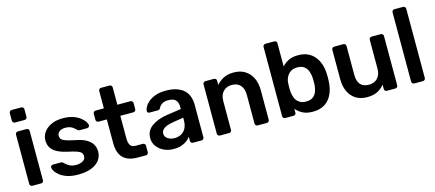

<svg xmlns="http://www.w3.org/2000/svg" viewBox="-53 -1245 4023 1774"><g transform="rotate(-15 1958.5 -358.0)"><path d="M90 0Q80 0 73 -7Q66 -14 66 -24V-496Q66 -506 73 -513Q80 -520 90 -520H173Q184 -520 190.5 -513Q197 -506 197 -496V-24Q197 -14 190.5 -7Q184 0 173 0ZM86 -606Q76 -606 69 -613Q62 -620 62 -630V-702Q62 -712 69 -719Q76 -726 86 -726H177Q188 -726 195 -719Q202 -712 202 -702V-630Q202 -620 195 -613Q188 -606 177 -606Z M527 10Q467 10 424.5 -4Q382 -18 355 -39Q328 -60 315 -81Q302 -102 301 -116Q300 -127 307.5 -133.5Q315 -140 324 -140H403Q407 -140 410 -139Q413 -138 418 -133Q431 -122 445.5 -110Q460 -98 480 -89.5Q500 -81 530 -81Q569 -81 595.5 -96.5Q622 -112 622 -141Q622 -162 610.5 -175Q599 -188 568 -198.5Q537 -209 480 -221Q424 -234 387 -254Q350 -274 332 -304Q314 -334 314 -374Q314 -413 337.5 -448.5Q361 -484 407.5 -507Q454 -530 523 -530Q577 -530 617 -516.5Q657 -503 683.5 -483Q710 -463 724 -442.5Q738 -422 739 -407Q740 -396 733 -389.5Q726 -383 717 -383H643Q638 -383 634 -385Q630 -387 626 -390Q615 -400 602 -411.5Q589 -423 570.5 -431Q552 -439 522 -439Q484 -439 464 -422.5Q444 -406 444 -381Q444 -364 453.5 -351.5Q463 -339 492 -328Q521 -317 580 -305Q647 -293 686.5 -269.5Q726 -246 742.5 -215.5Q759 -185 759 -148Q759 -103 732.5 -67Q706 -31 654.5 -10.5Q603 10 527 10Z M1095 0Q1035 0 994 -21Q953 -42 933 -83.5Q913 -125 913 -187V-414H834Q824 -414 817 -421Q810 -428 810 -439V-496Q810 -506 817 -513Q824 -520 834 -520H913V-686Q913 -696 919.5 -703Q926 -710 937 -710H1018Q1028 -710 1035 -703Q1042 -696 1042 -686V-520H1167Q1177 -520 1184 -513Q1191 -506 1191 -496V-439Q1191 -428 1184 -421Q1177 -414 1167 -414H1042V-197Q1042 -156 1056.5 -133Q1071 -110 1107 -110H1176Q1186 -110 1193 -103Q1200 -96 1200 -86V-24Q1200 -14 1193 -7Q1186 0 1176 0Z M1440 10Q1388 10 1346 -10.5Q1304 -31 1279.5 -65.5Q1255 -100 1255 -143Q1255 -213 1312 -254.5Q1369 -296 1461 -310L1598 -330V-351Q1598 -393 1577 -416Q1556 -439 1505 -439Q1469 -439 1446.5 -424.5Q1424 -410 1413 -386Q1405 -373 1390 -373H1311Q1300 -373 1294.5 -379Q1289 -385 1289 -395Q1290 -411 1302.5 -434Q1315 -457 1340.5 -478.5Q1366 -500 1407 -515Q1448 -530 1506 -530Q1569 -530 1612.5 -514.5Q1656 -499 1682 -473Q1708 -447 1720 -412Q1732 -377 1732 -338V-24Q1732 -14 1725 -7Q1718 0 1708 0H1627Q1616 0 1609.5 -7Q1603 -14 1603 -24V-63Q1590 -45 1568 -28Q1546 -11 1514.5 -0.5Q1483 10 1440 10ZM1474 -85Q1509 -85 1537.5 -100Q1566 -115 1582.5 -146.5Q1599 -178 1599 -226V-247L1499 -231Q1440 -222 1411 -202Q1382 -182 1382 -153Q1382 -131 1395.5 -115.5Q1409 -100 1430 -92.5Q1451 -85 1474 -85Z M1884 0Q1874 0 1867 -7Q1860 -14 1860 -24V-496Q1860 -506 1867 -513Q1874 -520 1884 -520H1966Q1976 -520 1983 -513Q1990 -506 1990 -496V-455Q2016 -487 2056.5 -508.5Q2097 -530 2157 -530Q2218 -530 2263 -502.5Q2308 -475 2332.5 -425Q2357 -375 2357 -305V-24Q2357 -14 2350 -7Q2343 0 2333 0H2245Q2235 0 2228 -7Q2221 -14 2221 -24V-299Q2221 -357 2192.5 -390Q2164 -423 2110 -423Q2058 -423 2027 -390Q1996 -357 1996 -299V-24Q1996 -14 1989 -7Q1982 0 1972 0Z M2772 10Q2714 10 2675.5 -10Q2637 -30 2612 -61V-24Q2612 -14 2605.5 -7Q2599 0 2588 0H2509Q2499 0 2492 -7Q2485 -14 2485 -24V-686Q2485 -696 2492 -703Q2499 -710 2509 -710H2594Q2605 -710 2611.5 -703Q2618 -696 2618 -686V-464Q2643 -493 2680.5 -511.5Q2718 -530 2772 -530Q2825 -530 2864 -512Q2903 -494 2929.5 -461.5Q2956 -429 2970 -386Q2984 -343 2985 -293Q2986 -275 2986 -260.5Q2986 -246 2985 -228Q2983 -176 2969 -132.5Q2955 -89 2929 -57Q2903 -25 2864 -7.5Q2825 10 2772 10ZM2735 -97Q2778 -97 2802 -115.5Q2826 -134 2837 -164Q2848 -194 2850 -230Q2851 -260 2850 -290Q2848 -326 2837 -356Q2826 -386 2802 -404.5Q2778 -423 2735 -423Q2695 -423 2670 -405Q2645 -387 2632 -359.5Q2619 -332 2618 -302Q2617 -284 2617 -263.5Q2617 -243 2618 -225Q2620 -194 2631.5 -164.5Q2643 -135 2668.5 -116Q2694 -97 2735 -97Z M3290 10Q3229 10 3184.5 -17.5Q3140 -45 3116 -95.5Q3092 -146 3092 -215V-496Q3092 -506 3099 -513Q3106 -520 3116 -520H3204Q3215 -520 3221.5 -513Q3228 -506 3228 -496V-221Q3228 -97 3337 -97Q3389 -97 3419.5 -130Q3450 -163 3450 -221V-496Q3450 -506 3457 -513Q3464 -520 3474 -520H3562Q3572 -520 3579 -513Q3586 -506 3586 -496V-24Q3586 -14 3579 -7Q3572 0 3562 0H3481Q3470 0 3463.5 -7Q3457 -14 3457 -24V-65Q3430 -30 3390 -10Q3350 10 3290 10Z M3743 0Q3733 0 3726 -7Q3719 -14 3719 -24V-686Q3719 -696 3726 -703Q3733 -710 3743 -710H3826Q3836 -710 3843 -703Q3850 -696 3850 -686V-24Q3850 -14 3843 -7Q3836 0 3826 0Z"/></g></svg>

Font: Rubik Light Medium
Style: Regular
Weight: 500
Version: Version 2.104